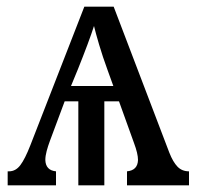

<svg xmlns="http://www.w3.org/2000/svg" viewBox="-20 -556 591 576"><path d="M3 0V-42H7Q27 -42 41 -60.5Q55 -79 71 -120L233 -536H321L488 -98Q499 -70 512.5 -56Q526 -42 547 -42V0H361V-42Q393 -45 394 -76Q394 -95 382 -127L337 -252H293V0H215V-252H174L130 -134Q124 -118 120 -103Q116 -88 116 -76Q117 -45 148 -42V0ZM193 -298H320L303 -345Q288 -386 277.5 -421.5Q267 -457 262 -478Q255 -456 242.5 -422.5Q230 -389 214 -349Z"/></svg>

Font: Noto Serif SemiCondensed
Style: Regular
Weight: 400
Width: 4
Designer: Monotype Design Team
Foundry: Monotype Imaging Inc.
Version: Version 2.013